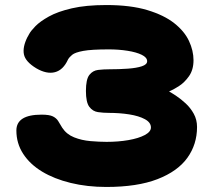

<svg xmlns="http://www.w3.org/2000/svg" viewBox="-20 -721 837 762"><path d="M402 21Q326 21 260.5 5Q195 -11 147 -40Q99 -69 72 -110.5Q45 -152 45 -203Q45 -266 145 -266Q176 -266 190 -259Q204 -252 211 -240.5Q218 -229 227 -214Q244 -188 274 -176Q304 -164 339 -161Q374 -158 403 -158Q450 -158 490 -165Q530 -172 554.5 -185Q579 -198 579 -215Q579 -235 555 -248Q531 -261 493 -267Q455 -273 412 -273Q390 -273 369 -276Q348 -279 334.5 -297Q321 -315 321 -360Q321 -406 334.5 -423.5Q348 -441 369.5 -443.5Q391 -446 413 -446Q453 -446 487.5 -448.5Q522 -451 543 -458Q564 -465 564 -478Q564 -493 542.5 -503.5Q521 -514 486 -519.5Q451 -525 412 -525Q343 -525 310.5 -519Q278 -513 266.5 -503.5Q255 -494 250 -485Q231 -443 198 -434.5Q165 -426 124 -450Q81 -476 75 -505Q69 -534 89 -574Q89 -573 95.5 -585.5Q102 -598 120.5 -617Q139 -636 174 -655.5Q209 -675 265 -688Q321 -701 402 -701Q498 -701 564.5 -681Q631 -661 671.5 -629Q712 -597 730 -558.5Q748 -520 748 -482Q748 -444 730 -418.5Q712 -393 689 -378.5Q666 -364 651 -358Q662 -352 680 -340Q698 -328 717 -310.5Q736 -293 749 -269.5Q762 -246 762 -217Q762 -148 723.5 -94.5Q685 -41 605 -10Q525 21 402 21Z"/></svg>

Font: Fredoka Expanded
Style: Bold
Weight: 700
Width: 7
Designer: Ben Nathan
Foundry: Milena B. Brandão, Ben Nathan
Version: Version 2.001